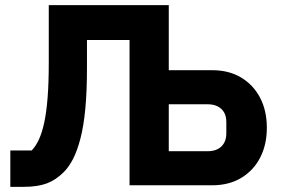

<svg xmlns="http://www.w3.org/2000/svg" viewBox="-20 -718 1087 744"><path d="M20 6V-135H103Q119 -152 131 -178Q143 -204 151.5 -243.5Q160 -283 164.5 -340Q169 -397 169 -476V-698H634V-446H802Q867 -446 914.5 -417.5Q962 -389 988 -339Q1014 -289 1014 -223Q1014 -157 988 -107Q962 -57 914.5 -28.5Q867 0 802 0H482V-563H317V-455Q317 -363 310.5 -295.5Q304 -228 291.5 -180.5Q279 -133 263 -102Q247 -71 227 -51Q196 -20 160.5 -7Q125 6 72 6ZM634 -132H784Q807 -132 823 -140Q839 -148 848 -163.5Q857 -179 857 -201V-245Q857 -268 848 -283Q839 -298 823 -306Q807 -314 784 -314H634Z"/></svg>

Font: IBM Plex Sans Var
Style: Regular
Weight: 400
Designer: Mike Abbink, Paul van der Laan, Pieter van Rosmalen
Foundry: Bold Monday
Version: Version 3.000